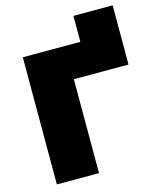

<svg xmlns="http://www.w3.org/2000/svg" viewBox="-123 -932 857 1021"><g transform="rotate(-15 305.5 -421.5)"><path d="M62 0V-700H379V-843H595V-517H294V0Z"/></g></svg>

Font: Montserrat Black
Style: Regular
Weight: 900
Designer: Julieta Ulanovsky
Foundry: Julieta Ulanovsky
Version: Version 9.000; ttfautohint (v1.8.4.7-5d5b)